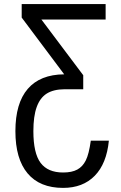

<svg xmlns="http://www.w3.org/2000/svg" viewBox="-20 -731 603 955"><path d="M521.5 -31.2H431.6C425.5 13.3 417.2 46.1 406.7 66.9C396.3 87.7 382.2 102.9 364.3 112.5C346.4 122.2 322.9 127 293.9 127C243.2 127 205.8 111 181.9 79.1C158 47.2 146 -5.4 146 -78.6C146 -127.8 151.4 -167.6 162.4 -198.2C173.3 -228.8 189.9 -251.2 212.2 -265.4C234.5 -279.5 264 -286.8 300.8 -287.1H394V-356.9L186 -633.8H505.4V-710.9H87.9V-643.6L299.3 -361.3C219.6 -360.7 159.2 -336.6 118.2 -289.1C77.1 -241.5 56.6 -171.4 56.6 -78.6C56.6 13.2 76.8 83.2 117.2 131.3C157.6 179.5 216.5 203.6 293.9 203.6C359.4 203.6 411.8 183.5 451.2 143.3C490.6 103.1 514 44.9 521.5 -31.2Z"/></svg>

Font: Roboto Condensed
Style: Regular
Weight: 400
Designer: Google
Version: Version 2.134; 2016